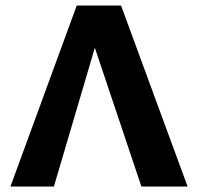

<svg xmlns="http://www.w3.org/2000/svg" viewBox="-20 -678 720 698"><path d="M18 0 259 -658H420L662 0H494L287 -617H358L176 0Z"/></svg>

Font: Ysabeau Infant ExtraBold
Style: Regular
Weight: 800
Designer: Christian Thalmann (Catharsis Fonts)
Version: Version 2.001;gftools[0.9.30]; featfreeze: ss01,ss02,lnum